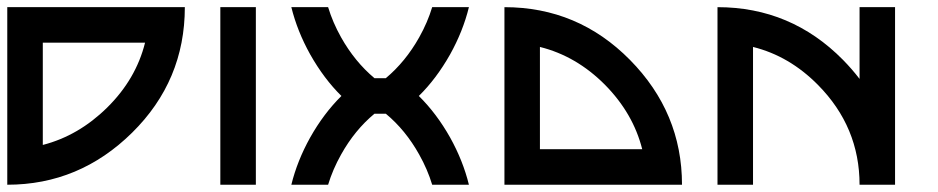

<svg xmlns="http://www.w3.org/2000/svg" viewBox="-20 -508 2579 528"><path d="M0 -488.3H488.3Q488.3 -286.1 343.3 -143.1Q198.2 0 0 0ZM97.7 -390.6V-109.4Q196.3 -134.8 274.9 -212.4Q354 -290.5 378.9 -390.6Z M683.6 0H585.9V-488.3H683.6Z M1041 -293Q1095.2 -338.4 1132.8 -405.3Q1155.8 -446.3 1168.5 -488.3H1269.5Q1253.4 -422.4 1217.8 -358.4Q1179.7 -291 1131.8 -244.1Q1180.7 -195.8 1217.8 -129.9Q1253.4 -65.9 1269.5 0H1168.5Q1155.8 -42 1132.8 -83Q1095.2 -150.4 1041 -195.3H1009.8Q955.6 -150.4 918 -83Q895 -42 882.3 0H781.2Q797.4 -65.9 833 -129.9Q870.1 -195.8 918.9 -244.1Q871.1 -291 833 -358.4Q797.4 -422.4 781.2 -488.3H882.3Q895 -446.3 918 -405.3Q955.6 -338.4 1009.8 -293Z M1464.8 -97.7H1746.1Q1721.2 -196.3 1643.6 -274.9Q1564.9 -354 1464.8 -378.9ZM1367.2 0V-488.3Q1569.3 -488.3 1712.4 -343.3Q1855.5 -198.2 1855.5 0Z M2050.8 -378.9V0H1953.1V-488.3Q2155.3 -488.3 2298.3 -343.3Q2323.2 -317.9 2343.8 -291V-488.3H2441.4V0H2343.8Q2343.8 -158.7 2229.5 -274.4Q2150.9 -354 2050.8 -378.9Z"/></svg>

Font: Arounder
Style: Regular
Weight: 400
Designer: Maxim Raikov
Foundry: Maxim Raikov
Version: Version 1.00 March 23, 2021, initial release